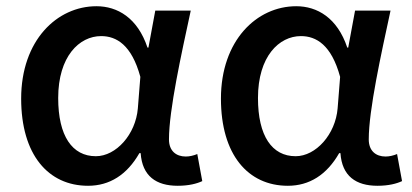

<svg xmlns="http://www.w3.org/2000/svg" viewBox="-20 -584 1324 617"><path d="M263 13C332 13 388 -22 428 -92H432C437 -18 482 13 551 13C587 13 613 6 630 -2L614 -89C602 -84 589 -81 577 -81C546 -81 523 -99 523 -136C523 -231 563 -411 593 -550H479L457 -431H454C422 -527 357 -564 290 -564C163 -564 48 -454 48 -267C48 -87 135 13 263 13ZM288 -82C212 -82 167 -147 167 -269C167 -403 235 -468 305 -468C354 -468 403 -440 431 -337L423 -236C416 -152 353 -82 288 -82Z M905 13C974 13 1030 -22 1070 -92H1074C1079 -18 1124 13 1193 13C1229 13 1255 6 1272 -2L1256 -89C1244 -84 1231 -81 1219 -81C1188 -81 1165 -99 1165 -136C1165 -231 1205 -411 1235 -550H1121L1099 -431H1096C1064 -527 999 -564 932 -564C805 -564 690 -454 690 -267C690 -87 777 13 905 13ZM930 -82C854 -82 809 -147 809 -269C809 -403 877 -468 947 -468C996 -468 1045 -440 1073 -337L1065 -236C1058 -152 995 -82 930 -82Z"/></svg>

Font: Noto Sans Japanese Medium
Style: Regular
Weight: 500
Designer: Ryoko NISHIZUKA (kana & ideographs); Paul D. Hunt (Latin, Greek & Cyrillic); Wenlong ZHANG (bopomofo); Sandoll Communica
Foundry: Adobe Systems Incorporated
Version: Version 1.000;PS 1;hotconv 1.0.78;makeotf.lib2.5.61930